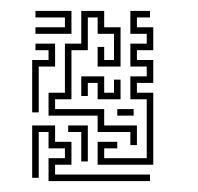

<svg xmlns="http://www.w3.org/2000/svg" viewBox="-20 -566 363 352"><path d="M45 -504V-516H99V-534H45V-546H111V-504ZM219 -300V-324H159V-354H69V-396H99V-486H129V-546H171V-516H201V-444H159V-480H171V-456H189V-504H159V-534H141V-474H111V-384H81V-366H171V-336H231V-300ZM159 -264V-306H195V-294H171V-276H249V-384H219V-426H249V-444H219V-486H249V-504H219V-546H255V-534H231V-516H261V-474H231V-456H261V-414H231V-396H261V-264ZM39 -360V-456H69V-474H45V-486H81V-444H51V-360ZM159 -384V-414H141V-390H129V-426H171V-396H189V-420H201V-384ZM195 -354V-366H225V-354ZM69 -234V-276H99V-294H69V-324H51V-240H39V-336H81V-306H111V-264H81V-246H255V-234ZM129 -270V-324H105V-336H141V-270Z"/></svg>

Font: Rubik Maze
Style: Regular
Weight: 400
Designer: Hubert and Fischer, NaN
Foundry: Hubert and Fischer, NaN
Version: Version 2.200